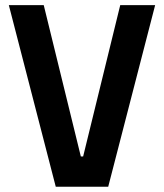

<svg xmlns="http://www.w3.org/2000/svg" viewBox="-20 -713 626 733"><path d="M192.9 0 13.7 -693.4H147L288.6 -115.7H297.4L439 -693.4H572.3L393.1 0Z"/></svg>

Font: Cascadia Code
Style: Regular
Weight: 400
Monospace: yes
Designer: Aaron Bell
Foundry: Saja Typeworks
Version: Version 2106.017